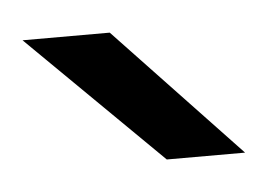

<svg xmlns="http://www.w3.org/2000/svg" viewBox="-27 -733 268 193"><g transform="rotate(-5 107.0 -636.0)"><path d="M1 -702H89L214 -570H135Z"/></g></svg>

Font: 寒蝉端黑体 Light
Style: Regular
Weight: 300
Designer: ChillDuanSans {Warren2060}; 
Source Han Sans {Ryoko NISHIZUKA 西塚涼子 (kana, bopomofo & ideographs); Paul D. Hunt (Latin, G
Foundry: ChillType&Adobe
Version: Version 1.300;Glyphs 3.3 (3306)